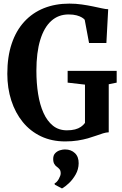

<svg xmlns="http://www.w3.org/2000/svg" viewBox="-20 -772 676 1063"><path d="M341 11Q266.5 11 207 -17.2Q147.5 -45.5 106 -96.5Q64.5 -147.5 42.5 -215.8Q20.5 -284 20.5 -363.5Q20.5 -458 44.8 -530.2Q69 -602.5 114.5 -652Q160 -701.5 223.2 -726.8Q286.5 -752 364 -752Q400 -752 433 -747.2Q466 -742.5 494.5 -736.5Q523 -730.5 544.8 -725.8Q566.5 -721 579 -721L569 -534H473L449 -662.5Q444.5 -668.5 433.5 -675.2Q422.5 -682 404.2 -687Q386 -692 359.5 -692Q303.5 -692 263.8 -656.2Q224 -620.5 202.8 -551Q181.5 -481.5 181.5 -380.5Q181.5 -311.5 191 -251.8Q200.5 -192 220.8 -147Q241 -102 273 -76.2Q305 -50.5 350.5 -50.5Q376.5 -50.5 395.5 -55.5Q414.5 -60.5 428 -69.8Q441.5 -79 450.5 -91.5V-303.5L354.5 -314.5V-379.5H626V-314.5L582 -305.5V-39.5Q567.5 -39 550.5 -33.8Q533.5 -28.5 512.8 -21Q492 -13.5 466.8 -6.2Q441.5 1 410.2 6Q379 11 341 11ZM415.5 132.5Q415 165.5 399 193.8Q383 222 361.8 242Q340.5 262 324 271H322.5L283.5 250.5L282 243.5Q295 237.5 305.5 218.8Q316 200 316 188Q316 172.5 309.5 165Q303 157.5 295.5 152Q287 146.5 280.8 136Q274.5 125.5 274.5 108Q274.5 87.5 285.8 76Q297 64.5 312 60Q327 55.5 337.5 55.5H341Q373.5 55.5 394.8 75.8Q416 96 415.5 132.5Z"/></svg>

Font: Merriweather 24pt SemiCondensed
Style: Bold
Weight: 700
Width: 4
Designer: Eben Sorkin
Foundry: Eben Sorkin
Version: Version 2.100